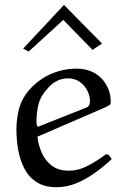

<svg xmlns="http://www.w3.org/2000/svg" viewBox="-20 -762 482 794"><path d="M417 -318.8 134.8 -196.8Q137.7 -166 151.4 -133.1Q165 -100.1 192.6 -78.1Q220.2 -56.2 264.2 -56.2Q305.2 -56.2 344.5 -77.1Q383.8 -98.1 418 -124L429.2 -122.1L441.9 -104Q411.1 -75.2 374.5 -48.6Q337.9 -22 297.4 -4.9Q256.8 12.2 213.9 12.2Q164.1 12.2 131.6 -8.8Q99.1 -29.8 81.1 -64.5Q63 -99.1 55.4 -141.6Q47.9 -184.1 47.9 -226.1Q47.9 -270 58.8 -312Q69.8 -354 99.1 -388.2Q136.2 -431.2 187.5 -454.6Q238.8 -478 295.9 -478Q360.8 -478 399.4 -438Q438 -397.9 438 -339.8Q438 -331.1 431.4 -326.9Q424.8 -322.8 417 -318.8ZM176.8 -396Q147.9 -365.2 139.4 -331.1Q130.9 -296.9 130.9 -259.8Q130.9 -255.9 131.3 -251.5Q131.8 -247.1 132.8 -242.2L137.2 -237.8L338.9 -317.9Q343.8 -319.8 347.9 -325.9Q352.1 -332 352.1 -344.2Q352.1 -365.2 341.1 -387.2Q330.1 -409.2 309.6 -423.6Q289.1 -438 261.2 -438Q236.3 -438 214.6 -427Q192.9 -416 176.8 -396ZM244.6 -741.7 401.9 -582 362.8 -555.7 241.7 -679.7 98.6 -548.8 75.7 -561Z"/></svg>

Font: Aref Ruqaa
Style: Regular
Weight: 400
Designer: Abdullah Aref
Version: Version 1.002